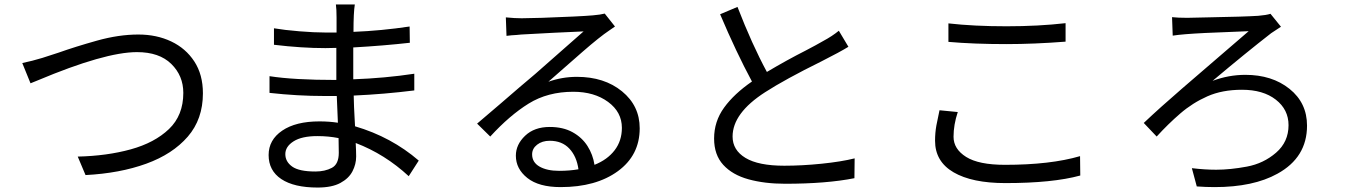

<svg xmlns="http://www.w3.org/2000/svg" viewBox="-20 -804 6040 862"><path d="M364 -18 329 -101Q460 -104 567 -133.5Q674 -163 738.5 -224.5Q803 -286 803 -387Q803 -464 749 -517Q695 -570 595 -570Q451 -570 149 -443L117 -430L80 -521Q124 -530 170 -544L244 -568Q317 -594 415 -621.5Q513 -649 601 -649Q683 -649 748.5 -618Q814 -587 852.5 -528Q891 -469 891 -385Q891 -269 823 -190.5Q755 -112 636.5 -69Q518 -26 364 -18Z M1396 -34Q1439 -34 1470 -50.5Q1501 -67 1501 -118L1500 -184Q1455 -193 1405 -193Q1335 -193 1298 -169.5Q1261 -146 1261 -112Q1261 -78 1292 -56Q1323 -34 1396 -34ZM1406 38Q1300 38 1243 0Q1186 -38 1186 -108Q1186 -176 1247 -217.5Q1308 -259 1414 -259Q1458 -259 1497 -253L1492 -373H1437Q1316 -373 1190 -387V-462Q1298 -445 1490 -445V-589Q1467 -588 1441 -588Q1335 -588 1210 -603V-677Q1257 -669 1324 -663.5Q1391 -658 1440 -658H1491V-725Q1491 -763 1488 -784H1573Q1567 -748 1567 -661Q1692 -666 1819 -685L1820 -612Q1705 -599 1566 -591V-448Q1708 -453 1840 -473V-398Q1704 -381 1568 -375Q1569 -323 1572 -274L1574 -237Q1737 -189 1860 -83L1815 -13Q1708 -112 1577 -162Q1579 -124 1579 -101Q1579 -67 1562.5 -35Q1546 -3 1508 17.5Q1470 38 1406 38Z M2490 -37Q2537 -37 2577 -44Q2569 -102 2536 -137Q2503 -172 2448 -172Q2414 -172 2391.5 -154.5Q2369 -137 2369 -111Q2369 -75 2402.5 -56Q2436 -37 2490 -37ZM2497 36Q2399 36 2347.5 -5Q2296 -46 2296 -105Q2296 -155 2337.5 -194.5Q2379 -234 2448 -234Q2508 -234 2550.5 -210.5Q2593 -187 2617.5 -148.5Q2642 -110 2649 -64Q2707 -87 2739.5 -129.5Q2772 -172 2772 -230Q2772 -301 2710 -346.5Q2648 -392 2554 -392Q2439 -392 2353.5 -339Q2268 -286 2181 -191L2122 -249L2224 -336Q2322 -421 2383 -472L2600 -663Q2477 -658 2320 -649L2299 -647Q2276 -646 2254 -643L2251 -726Q2291 -722 2322 -722Q2347 -722 2414 -724Q2583 -730 2641 -735Q2676 -738 2695 -743L2741 -685L2715 -667Q2673 -639 2596 -572L2442 -437Q2504 -459 2570 -459Q2693 -459 2772.5 -394Q2852 -329 2852 -228Q2852 -107 2754 -35.5Q2656 36 2497 36Z M3505 21Q3413 21 3340.5 1Q3268 -19 3227 -64Q3186 -109 3186 -182Q3186 -259 3231 -321Q3276 -383 3356 -438Q3285 -570 3213 -740L3291 -773Q3356 -605 3423 -481Q3514 -535 3597 -577Q3645 -602 3676 -620Q3717 -642 3746 -666L3789 -594Q3752 -571 3667 -528Q3505 -448 3415 -390Q3269 -296 3269 -191Q3269 -130 3327 -95Q3385 -60 3501 -60Q3581 -60 3669 -69Q3757 -78 3817 -93L3816 -4Q3690 21 3505 21Z M4499 -606Q4352 -606 4238 -616V-699Q4352 -686 4499 -686Q4642 -686 4764 -700V-617Q4622 -606 4499 -606ZM4494 18Q4344 18 4261 -30.5Q4178 -79 4178 -172Q4178 -208 4184 -241L4198 -309L4280 -301Q4261 -244 4261 -190Q4261 -135 4317.5 -99.5Q4374 -64 4492 -64Q4696 -64 4829 -103L4830 -16Q4706 18 4494 18Z M5433 36Q5394 36 5353 33L5331 -49Q5389 -42 5440 -42Q5503 -42 5578 -56Q5653 -70 5709 -118.5Q5765 -167 5765 -242Q5765 -312 5708 -356.5Q5651 -401 5556 -401Q5467 -401 5400.5 -371.5Q5334 -342 5279 -294.5Q5224 -247 5173 -191L5115 -252Q5189 -322 5287 -406.5Q5385 -491 5471 -565Q5545 -628 5586 -664L5392 -656Q5289 -651 5245 -644L5242 -727Q5268 -724 5310 -724Q5336 -724 5401 -726Q5568 -729 5629 -733Q5665 -736 5684 -742L5731 -684L5687 -655Q5575 -568 5424 -441Q5496 -468 5571 -468Q5691 -468 5769.5 -405Q5848 -342 5848 -240Q5848 -97 5715 -24Q5607 36 5433 36Z"/></svg>

Font: Source Han Sans & Saira Hybrid
Style: Regular
Weight: 400
Designer: Ryoko NISHIZUKA 西塚涼子 (kana & ideographs); Paul D. Hunt (Latin, Greek & Cyrillic); Wenlong ZHANG 张文龙 (bopomofo); Sandoll 
Foundry: Adobe Systems Incorporated
Version: Version 1.00;August 2, 2021;FontCreator 13.0.0.2675 64-bit